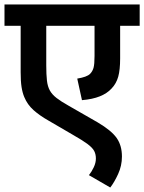

<svg xmlns="http://www.w3.org/2000/svg" viewBox="-20 -642 642 855"><path d="M602 -527H515V-382Q515 -331 506.5 -300.5Q498 -270 477 -248Q457 -226 424.5 -213Q392 -200 345 -196L324 -292Q367 -299 381 -313Q392 -324 396.5 -340Q401 -356 401 -393V-527H186V-351Q186 -310 189 -283.5Q192 -257 202 -239Q212 -221 232 -205.5Q252 -190 286 -171L415 -97Q476 -61 499.5 -27.5Q523 6 523 55Q523 96 506 133Q489 170 471 193L376 138Q388 123 397.5 103Q407 83 407 64Q407 45 399.5 30.5Q392 16 370 -0.5Q348 -17 304 -42L196 -105Q157 -127 129.5 -151.5Q102 -176 88 -210Q80 -229 76 -254.5Q72 -280 72 -320V-527H0V-622H602Z"/></svg>

Font: Noto Sans SemiBold
Style: Regular
Weight: 600
Designer: Monotype Design Team
Foundry: Monotype Imaging Inc.
Version: Version 2.007